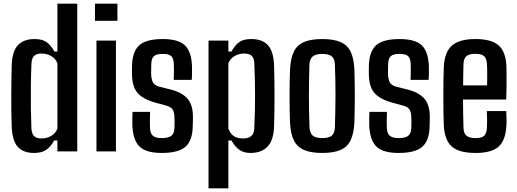

<svg xmlns="http://www.w3.org/2000/svg" viewBox="-20 -820 2800 1040"><path d="M164.5 8.5Q105.5 8.5 76 -24.8Q46.5 -58 43.5 -134Q42 -169 41.5 -212.8Q41 -256.5 41 -302.2Q41 -348 41.8 -390.5Q42.5 -433 43.5 -466Q46 -543.5 77.8 -576Q109.5 -608.5 166.5 -608.5Q209.5 -608.5 232.8 -591.5Q256 -574.5 274.5 -541H291V-800H398.5V0H291V-59H273.5Q255 -26 231 -8.8Q207 8.5 164.5 8.5ZM205.5 -70Q232.5 -70 256.5 -83.2Q280.5 -96.5 291 -123V-477.5Q280.5 -504 256.5 -517Q232.5 -530 205.5 -530Q177.5 -530 164.8 -517.2Q152 -504.5 150.5 -477Q148 -419.5 147.2 -357.5Q146.5 -295.5 147.2 -236Q148 -176.5 150 -127Q151.5 -96 164.5 -83Q177.5 -70 205.5 -70Z M494.5 -707.5V-800H616V-707.5ZM502.5 0V-600H608V0Z M856 8.5Q771 8.5 735.8 -26.2Q700.5 -61 697 -139.5Q696.5 -160.5 696.8 -179.5Q697 -198.5 698 -214H793Q791.5 -184.5 791.8 -164Q792 -143.5 792.5 -128.5Q793.5 -97 808.5 -84.5Q823.5 -72 856 -72Q892.5 -72 908.5 -84.8Q924.5 -97.5 925 -129Q925.5 -143 925.5 -150.2Q925.5 -157.5 925.5 -164.2Q925.5 -171 925 -183Q924.5 -211 915.8 -225.8Q907 -240.5 882 -247.5L820 -264.5Q777.5 -276.5 750 -294.8Q722.5 -313 709.2 -341.5Q696 -370 695 -414Q694.5 -428 694.8 -438Q695 -448 695 -459Q696 -539 733.2 -573.8Q770.5 -608.5 861.5 -608.5Q945.5 -608.5 981.2 -574.8Q1017 -541 1020 -462Q1020.5 -451 1020.2 -426Q1020 -401 1018.5 -387.5H921Q922 -401.5 922 -418Q922 -434.5 922 -449.5Q922 -464.5 921.5 -474Q920.5 -504 907.5 -516Q894.5 -528 861.5 -528Q827.5 -528 814 -516Q800.5 -504 799.5 -474Q799.5 -467 799 -455Q798.5 -443 798.5 -424Q799 -393.5 807.2 -375.8Q815.5 -358 844.5 -350L901 -336Q963.5 -321 994.2 -287.2Q1025 -253.5 1025 -187.5Q1025 -174 1024.8 -162.5Q1024.5 -151 1024 -137Q1023 -59.5 985 -25.5Q947 8.5 856 8.5Z M1109.5 200V-600H1217V-541H1233.5Q1252.5 -574.5 1275 -591.5Q1297.5 -608.5 1342 -608.5Q1400.5 -608.5 1431 -575.5Q1461.5 -542.5 1464.5 -466Q1465.5 -437.5 1466.2 -393.2Q1467 -349 1467 -300Q1467 -251 1466.2 -206.8Q1465.5 -162.5 1464.5 -134Q1461.5 -58 1428.2 -24.8Q1395 8.5 1337 8.5Q1302 8.5 1278.2 -7.2Q1254.5 -23 1233.5 -59H1217V200ZM1297 -70Q1325.5 -70 1341 -83.2Q1356.5 -96.5 1357.5 -125.5Q1360 -176.5 1360.8 -222Q1361.5 -267.5 1361.5 -310Q1361.5 -352.5 1360.5 -393.8Q1359.5 -435 1357.5 -477Q1356.5 -504.5 1343.8 -517.2Q1331 -530 1302.5 -530Q1274 -530 1250.8 -516.5Q1227.5 -503 1217 -477.5V-123Q1228.5 -94 1247.8 -82Q1267 -70 1297 -70Z M1725.5 8.5Q1663.5 8.5 1626.2 -8Q1589 -24.5 1571.5 -60.2Q1554 -96 1551 -154.5Q1549.5 -181 1549 -218.2Q1548.5 -255.5 1548.5 -296.5Q1548.5 -337.5 1549 -376.5Q1549.5 -415.5 1551 -446Q1554.5 -505 1572 -540.8Q1589.5 -576.5 1626.8 -592.5Q1664 -608.5 1725.5 -608.5Q1788.5 -608.5 1825.5 -591.8Q1862.5 -575 1879.5 -539.5Q1896.5 -504 1899.5 -446Q1900.5 -417 1901.2 -379.8Q1902 -342.5 1902 -302.2Q1902 -262 1901.2 -223.5Q1900.5 -185 1899.5 -154.5Q1896.5 -96 1879.2 -60.2Q1862 -24.5 1825 -8Q1788 8.5 1725.5 8.5ZM1725.5 -72Q1763 -72 1778 -86.2Q1793 -100.5 1794 -130Q1795.5 -175 1796.2 -217.2Q1797 -259.5 1797.2 -300.8Q1797.5 -342 1796.5 -384Q1795.5 -426 1794 -471Q1793 -501 1777.5 -514.5Q1762 -528 1725.5 -528Q1689 -528 1673 -513.5Q1657 -499 1656 -470Q1655 -433 1654.2 -391.8Q1653.5 -350.5 1653.2 -307Q1653 -263.5 1654 -219Q1655 -174.5 1656.5 -130.5Q1658 -100 1673.5 -86Q1689 -72 1725.5 -72Z M2139 8.5Q2054 8.5 2018.8 -26.2Q1983.5 -61 1980 -139.5Q1979.5 -160.5 1979.8 -179.5Q1980 -198.5 1981 -214H2076Q2074.5 -184.5 2074.8 -164Q2075 -143.5 2075.5 -128.5Q2076.5 -97 2091.5 -84.5Q2106.5 -72 2139 -72Q2175.5 -72 2191.5 -84.8Q2207.5 -97.5 2208 -129Q2208.5 -143 2208.5 -150.2Q2208.5 -157.5 2208.5 -164.2Q2208.5 -171 2208 -183Q2207.5 -211 2198.8 -225.8Q2190 -240.5 2165 -247.5L2103 -264.5Q2060.5 -276.5 2033 -294.8Q2005.5 -313 1992.2 -341.5Q1979 -370 1978 -414Q1977.5 -428 1977.8 -438Q1978 -448 1978 -459Q1979 -539 2016.2 -573.8Q2053.5 -608.5 2144.5 -608.5Q2228.5 -608.5 2264.2 -574.8Q2300 -541 2303 -462Q2303.5 -451 2303.2 -426Q2303 -401 2301.5 -387.5H2204Q2205 -401.5 2205 -418Q2205 -434.5 2205 -449.5Q2205 -464.5 2204.5 -474Q2203.5 -504 2190.5 -516Q2177.5 -528 2144.5 -528Q2110.5 -528 2097 -516Q2083.5 -504 2082.5 -474Q2082.5 -467 2082 -455Q2081.5 -443 2081.5 -424Q2082 -393.5 2090.2 -375.8Q2098.5 -358 2127.5 -350L2184 -336Q2246.5 -321 2277.2 -287.2Q2308 -253.5 2308 -187.5Q2308 -174 2307.8 -162.5Q2307.5 -151 2307 -137Q2306 -59.5 2268 -25.5Q2230 8.5 2139 8.5Z M2556.5 8.5Q2466 8.5 2427 -26.5Q2388 -61.5 2384 -140Q2382.5 -171 2382 -213Q2381.5 -255 2381.5 -300Q2381.5 -345 2382 -386.5Q2382.5 -428 2384 -459Q2388.5 -539.5 2428.8 -574Q2469 -608.5 2555 -608.5Q2642.5 -608.5 2681 -574Q2719.5 -539.5 2723 -463Q2723.5 -451.5 2723.8 -421Q2724 -390.5 2723.8 -352.8Q2723.5 -315 2722 -281H2488Q2488 -244 2488.8 -206.2Q2489.5 -168.5 2490.5 -128.5Q2491.5 -97.5 2506.8 -84.8Q2522 -72 2555.5 -72Q2589 -72 2602.5 -84.8Q2616 -97.5 2617.5 -128.5Q2618.5 -144 2618.5 -167Q2618.5 -190 2617 -218.5H2722Q2723 -205.5 2723.5 -180.8Q2724 -156 2723 -140Q2719 -60.5 2681 -26Q2643 8.5 2556.5 8.5ZM2488.5 -357.5H2618.5Q2619 -381.5 2619 -405.5Q2619 -429.5 2618.8 -447.8Q2618.5 -466 2617.5 -473.5Q2616 -504 2601.5 -516.2Q2587 -528.5 2555 -528.5Q2520 -528.5 2505.8 -515.2Q2491.5 -502 2490.5 -473.5Q2490 -444.5 2489.2 -415.2Q2488.5 -386 2488.5 -357.5Z"/></svg>

Font: Big Shoulders Medium
Style: Regular
Weight: 500
Designer: Patric King
Foundry: XO Type Co
Version: Version 2.002